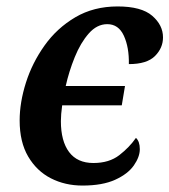

<svg xmlns="http://www.w3.org/2000/svg" viewBox="-20 -566 526 596"><path d="M236 10Q182 10 138 -12.5Q94 -35 67.5 -80Q41 -125 41 -192Q41 -248 60.5 -309.5Q80 -371 118.5 -425Q157 -479 214 -512.5Q271 -546 345 -546Q419 -546 452.5 -517Q486 -488 486 -450Q486 -417 461 -392Q436 -367 380 -367Q381 -419 364.5 -455Q348 -491 313 -491Q281 -491 255.5 -462Q230 -433 212 -388.5Q194 -344 184 -299H368L358 -239H173Q171 -225 170 -212.5Q169 -200 169 -190Q169 -128 194.5 -94Q220 -60 270 -60Q319 -60 350.5 -84.5Q382 -109 402 -138Q414 -127 414 -103Q414 -79 395.5 -52.5Q377 -26 337.5 -8Q298 10 236 10Z"/></svg>

Font: Noto Serif SemiCondensed SemiBold
Style: Italic
Weight: 600
Width: 4
Italic angle: -12°
Designer: Monotype Design Team
Foundry: Monotype Imaging Inc.
Version: Version 2.014; ttfautohint (v1.8.4.7-5d5b)